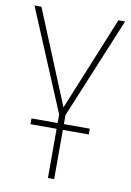

<svg xmlns="http://www.w3.org/2000/svg" viewBox="-82 -766 556 818"><g transform="rotate(10 196.0 -357.0)"><path d="M211 0V-213H323V-238H211V-277L392 -714H363L197 -308L30 -714H0L184 -275V-238H71V-213H184V0Z"/></g></svg>

Font: Noto Sans Display SemiCondensed Thin
Style: Regular
Weight: 250
Width: 4
Designer: Monotype Design team
Foundry: Monotype Imaging Inc.
Version: 1.000